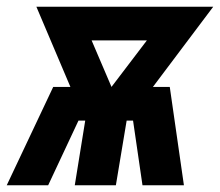

<svg xmlns="http://www.w3.org/2000/svg" viewBox="-51 -550 653 570"><path d="M-31 0H92L182 -192H202L171 0H293L325 -192H344L372 0H495L453 -292H403L582 -530H57L158 -292H107ZM280 -292 221 -430H385Z"/></svg>

Font: Iosevka Sparkle Heavy
Style: Italic
Weight: 900
Italic angle: -9°
Designer: Belleve Invis
Foundry: Belleve Invis
Version: Version 4.5.0; ttfautohint (v1.8.3)